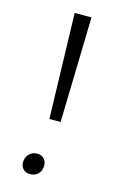

<svg xmlns="http://www.w3.org/2000/svg" viewBox="-106 -707 487 761"><g transform="rotate(15 138.0 -326.5)"><path d="M115 -226 103 -658H172L161 -226ZM97 5Q77 5 66.5 -8.5Q56 -22 59 -42Q62 -59 74.5 -70Q87 -81 105 -81Q124 -81 135 -67Q146 -53 142 -33Q140 -16 127.5 -5.5Q115 5 97 5Z"/></g></svg>

Font: EauTest Semilight
Style: Italic
Weight: 300
Italic angle: -12°
Designer: Christian Thalmann (Catharsis Fonts)
Version: Version 0.001;PS 000.001;hotconv 1.0.88;makeotf.lib2.5.64775